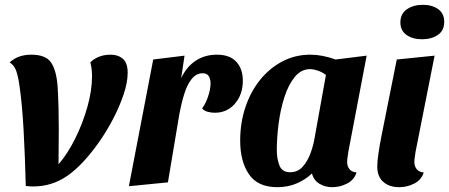

<svg xmlns="http://www.w3.org/2000/svg" viewBox="-20 -757 1864 797"><path d="M118 17Q103 17 87 15Q84 -107 78 -216Q72 -325 61 -400Q55 -443 46.5 -465Q38 -487 20 -498Q39 -515 61 -522.5Q83 -530 110 -530Q170 -530 192 -497.5Q214 -465 219 -400Q220 -385 221 -364Q222 -343 223 -309Q224 -275 224 -221Q224 -193 223.5 -157Q223 -121 223 -75Q261 -119 292.5 -182.5Q324 -246 343 -314Q362 -382 362 -441Q362 -454 360.5 -468.5Q359 -483 355 -498Q368 -512 390 -521Q412 -530 438 -530Q471 -530 490.5 -512.5Q510 -495 510 -455Q510 -415 493 -364.5Q476 -314 449 -262.5Q422 -211 391 -167Q324 -72 260 -27.5Q196 17 118 17Z M515 16 616 -510 746 -526 732 -432Q753 -478 791 -504Q829 -530 880 -530Q934 -530 961 -500.5Q988 -471 988 -422Q988 -365 955.5 -327Q923 -289 872 -289Q857 -289 842 -293Q827 -297 819 -307Q834 -327 844 -357Q854 -387 854 -412Q854 -429 846.5 -441Q839 -453 821 -453Q795 -453 776 -429.5Q757 -406 745 -367.5Q733 -329 725 -286L677 0Z M1131 20Q1050 20 1013.5 -33.5Q977 -87 977 -173Q977 -248 999 -313Q1021 -378 1060.5 -426.5Q1100 -475 1153 -502.5Q1206 -530 1268 -530Q1318 -530 1373 -510L1502 -526L1426 -127Q1425 -118 1423 -106Q1421 -94 1421 -85Q1421 -67 1430.5 -55Q1440 -43 1460 -41Q1450 -10 1420.5 5Q1391 20 1359 20Q1329 20 1305.5 5.5Q1282 -9 1275 -37Q1249 -12 1212.5 4Q1176 20 1131 20ZM1184 -42Q1216 -42 1236.5 -65Q1257 -88 1269 -121Q1281 -154 1286 -185L1333 -446Q1317 -458 1299 -464Q1281 -470 1267 -470Q1230 -470 1203.5 -437.5Q1177 -405 1160.5 -353.5Q1144 -302 1136.5 -243.5Q1129 -185 1129 -134Q1129 -98 1140 -70Q1151 -42 1184 -42Z M1732 -594Q1693 -594 1667.5 -612Q1642 -630 1642 -664Q1642 -700 1669 -718.5Q1696 -737 1735 -737Q1774 -737 1799 -719Q1824 -701 1824 -666Q1824 -630 1797.5 -612Q1771 -594 1732 -594ZM1637 20Q1596 20 1571 -2Q1546 -24 1546 -66Q1546 -86 1551 -120.5Q1556 -155 1563 -190Q1570 -225 1574 -245L1627 -510L1784 -526L1705 -127Q1704 -118 1702 -106Q1700 -94 1700 -85Q1700 -67 1709.5 -55Q1719 -43 1739 -41Q1729 -10 1699.5 5Q1670 20 1637 20Z"/></svg>

Font: Sansita Swashed SemiBold
Style: Regular
Weight: 600
Designer: Pablo Cosgaya
Foundry: Omnibus-Type
Version: Version 1.003; ttfautohint (v1.8.3)